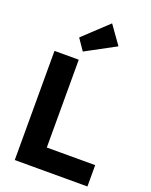

<svg xmlns="http://www.w3.org/2000/svg" viewBox="-177 -1075 915 1167"><g transform="rotate(20 280.5 -491.5)"><path d="M68 0V-706H225V0ZM189 0V-138H538V0ZM231 -761 181 -834 340 -983 424 -865Z"/></g></svg>

Font: Outfit
Style: Bold
Weight: 700
Designer: Rodrigo Fuenzalida
Foundry: fragTYPE
Version: Version 1.100;gftools[0.9.27]